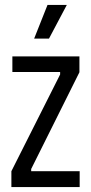

<svg xmlns="http://www.w3.org/2000/svg" viewBox="-20 -756 368 776"><path d="M26 0V-64L223 -455V-465H30V-528H301V-464L106 -73V-64H302V0ZM178 -600H118L172 -736H250Z"/></svg>

Font: Bricolage Grotesque 24pt Condensed Light
Style: Regular
Weight: 300
Width: 3
Designer: Mathieu Triay
Foundry: Atelier Triay
Version: Version 1.001;gftools[0.9.33.dev8+g029e19f]